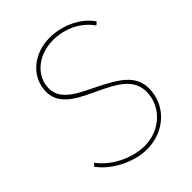

<svg xmlns="http://www.w3.org/2000/svg" viewBox="-206 -817 933 933"><g transform="rotate(-45 260.0 -350.5)"><path d="M251 9C376 9 469 -79 469 -195C469 -286 393 -329 302 -375C220 -417 124 -452 124 -538C124 -626 205 -690 304 -690C387 -690 461 -653 504 -591L519 -604C478 -666 391 -710 301 -710C189 -710 103 -635 103 -535C103 -439 204 -399 288 -359C370 -320 449 -280 449 -192C449 -91 364 -11 256 -11C170 -11 73 -60 25 -127L11 -114C58 -45 165 9 251 9Z"/></g></svg>

Font: Fixel Text 20240404 Thin
Style: Italic
Weight: 100
Width: 4
Italic angle: -10°
Designer: AlfaBravo + MacPaw
Foundry: Kyrylo Tkachov, Marchela Mozhyna, Serhii Makarenko, Maria Weinstein, Zakhar Kryvoshyya
Version: Version 1.211;Glyphs 3.2 (3225)